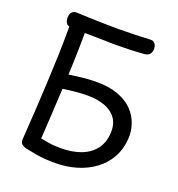

<svg xmlns="http://www.w3.org/2000/svg" viewBox="-139 -889 931 1007"><g transform="rotate(20 326.0 -385.0)"><path d="M280 5Q219 5 173.5 -3Q128 -11 111 -15Q97 -19 87 -27Q77 -35 78 -54Q84 -137 88.5 -216Q93 -295 97 -373Q101 -451 103.5 -530.5Q106 -610 106 -693Q93 -696 87 -707.5Q81 -719 81 -733Q81 -744 84.5 -754Q88 -764 97 -770Q106 -776 122 -775Q145 -774 186 -772.5Q227 -771 272 -770Q317 -769 350 -769Q395 -769 439.5 -770.5Q484 -772 524 -774Q546 -776 555 -763.5Q564 -751 564 -734Q564 -718 555 -706Q546 -694 524 -692Q485 -689 442.5 -687.5Q400 -686 356 -686Q329 -687 302 -687.5Q275 -688 248 -688.5Q221 -689 194 -689Q194 -650 193 -611Q192 -572 191 -533Q190 -494 188 -455Q220 -460 260 -464.5Q300 -469 341 -469Q412 -469 462.5 -450Q513 -431 543.5 -399Q574 -367 587.5 -327Q601 -287 598 -245Q594 -185 567.5 -138.5Q541 -92 497.5 -60Q454 -28 398 -11.5Q342 5 280 5ZM168 -91Q189 -87 216.5 -82.5Q244 -78 278 -78Q345 -78 393.5 -96.5Q442 -115 470 -151.5Q498 -188 501 -241Q504 -291 481.5 -323Q459 -355 417.5 -370.5Q376 -386 322 -386Q288 -386 252 -382.5Q216 -379 184 -374Q180 -296 176 -224.5Q172 -153 168 -91Z"/></g></svg>

Font: Playpen Sans
Style: Regular
Weight: 400
Designer: Laura Meseguer, Veronika Burian, José Scaglione, Kostas Bartsokas, Vera Evstafieva, Tom Grace, Yorlmar Campos
Foundry: TypeTogether
Version: Version 2.000